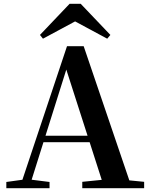

<svg xmlns="http://www.w3.org/2000/svg" viewBox="-20 -987 786 1007"><path d="M403.3 -967 558.9 -803.8 542.3 -784.1 334.2 -896.1H413.6L205.3 -784.1L189.6 -803.8L344.9 -967ZM13.2 0V-32.6L112.6 -46.3H131.1L239.8 -32.6V0ZM82.8 0 331.4 -744.6H418.9L672.2 0H527.6L316.7 -656.5H337.4L334.2 -642.5L132 0ZM193.5 -241.1 200.6 -275H517.8L524.9 -241.1ZM411.5 0V-33.4L546.7 -47H597.4L736 -33.4V0Z"/></svg>

Font: Noto Serif JP
Style: Regular
Weight: 200
Designer: Ryoko NISHIZUKA 西塚涼子 (kana & ideographs); Frank Grießhammer (Latin, Greek & Cyrillic); Wenlong ZHANG 张文龙 (bopomofo); San
Foundry: Adobe
Version: Version 2.001;hotconv 1.1.0;makeotfexe 2.6.0